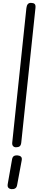

<svg xmlns="http://www.w3.org/2000/svg" viewBox="-20 -1024 298 1335"><path d="M91 0Q78.5 0 71 -8.2Q63.5 -16.5 65 -32L163.5 -967.5Q165.5 -985.5 173 -994.8Q180.5 -1004 195 -1004Q212 -1004 220.5 -996.8Q229 -989.5 226.5 -968L128 -34Q126 -14 117 -7Q108 0 91 0ZM59.5 291Q45 289.5 37.8 281Q30.5 272.5 34 254L64 83.5Q67 66.5 77.2 60.8Q87.5 55 103 56.5Q118 58 126 65.8Q134 73.5 131 90.5L99 263Q96 280 85 286.2Q74 292.5 59.5 291Z"/></svg>

Font: Edu SA Hand
Style: Regular
Weight: 400
Designer: Tina and Corey Anderson, Eben Sorkin, Mirko Velimirovic
Foundry: Google for Education
Version: Version 2.000